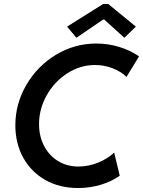

<svg xmlns="http://www.w3.org/2000/svg" viewBox="-20 -949 728 977"><path d="M58.1 -311.5Q58.1 -420.9 114 -516.8Q169.9 -612.8 264.6 -670.2Q359.4 -727.5 470.2 -727.5Q530.3 -727.5 586.7 -710.2Q643.1 -692.9 687.5 -662.1L623.5 -557.6Q596.2 -585 553.2 -601.6Q510.3 -618.2 463.4 -618.2Q387.7 -618.2 322 -575.7Q256.3 -533.2 217.5 -463.9Q178.7 -394.5 178.7 -317.4Q178.7 -255.9 204.1 -206.8Q229.5 -157.7 275.1 -129.6Q320.8 -101.6 379.4 -101.6Q428.7 -101.6 477.1 -120.6Q525.4 -139.6 561 -172.4L589.4 -54.7Q546.9 -24.9 491.7 -8.5Q436.5 7.8 377.4 7.8Q282.2 7.8 209.7 -33.7Q137.2 -75.2 97.7 -147.7Q58.1 -220.2 58.1 -311.5ZM321.3 -813.5 504.9 -928.7H530.8L671.4 -813.5L612.8 -756.8L510.3 -849.6H504.9L368.7 -756.8Z"/></svg>

Font: Reddit Sans Chocolate SemiBold
Style: Italic
Weight: 600
Italic angle: -11.25°
Designer: Stephen Hutchings
Version: Version 1.013